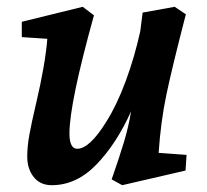

<svg xmlns="http://www.w3.org/2000/svg" viewBox="-20 -531 609 564"><path d="M60 -71Q60 -101 66.5 -136.5Q73 -172 86 -227Q113 -342 119 -417L44 -422V-467L223 -511L256 -486Q184 -227 184 -139Q184 -94 207 -94Q243 -94 292 -173Q323 -222 349 -292Q375 -362 392 -439L399 -494L493 -511L526 -489Q486 -335 469 -254Q452 -173 446 -82L528 -76L525 -30L339 13L308 -4Q331 -70 344.5 -115Q358 -160 365 -204Q323 -110 264 -48.5Q205 13 132 13Q98 13 79 -11Q60 -35 60 -71Z"/></svg>

Font: Andada Pro
Style: Bold Italic
Weight: 700
Italic angle: -7°
Designer: Carolina Giovagnoli
Foundry: Huerta Tipografica
Version: Version 3.005; ttfautohint (v1.8.4)